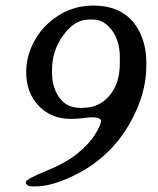

<svg xmlns="http://www.w3.org/2000/svg" viewBox="-20 -626 569 690"><path d="M268.1 -238.3H277.3L281.7 -238.8Q335.9 -238.8 373.3 -282.2Q410.6 -325.7 410.6 -398.4V-421.4Q410.6 -478.5 382.3 -517.1Q354 -555.7 313.5 -555.7H299.8Q248.5 -555.7 207.8 -500Q167 -444.3 167 -376V-362.3Q167 -312 193.4 -275.1Q219.7 -238.3 268.1 -238.3ZM314.9 -606Q445.3 -606 489.3 -493.7Q505.9 -451.7 505.9 -401.9V-390.1Q505.9 -310.5 470.2 -230Q401.9 -75.2 256.3 -0.5Q169.4 43.9 107.4 43.9H98.1Q72.8 43.9 72.8 28.3Q72.8 18.1 144.3 -11Q215.8 -40 257.3 -73.5Q298.8 -106.9 320.8 -141.6Q342.8 -176.3 342.8 -191.9Q342.8 -204.6 305.7 -204.6Q305.2 -204.6 280.5 -201.7Q255.9 -198.7 233.9 -198.7Q164.6 -198.7 119.4 -245.4Q74.2 -292 74.2 -367.2Q74.2 -418 96.2 -464.1Q118.2 -510.3 151.9 -541Q222.7 -606 314.9 -606Z"/></svg>

Font: Averia Serif Libre
Style: Italic
Weight: 400
Italic angle: -7.90001°
Version: Version 1.002